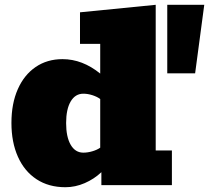

<svg xmlns="http://www.w3.org/2000/svg" viewBox="-20 -782 883 811"><path d="M256.3 8.8Q185.5 8.8 134.3 -24.9Q83 -58.6 55.7 -119.9Q28.3 -181.2 28.3 -262.7Q28.3 -344.7 55.2 -405.3Q82 -465.8 130.6 -499Q179.2 -532.2 244.1 -532.2Q328.1 -532.2 403.3 -471.2V-596.7H317.9V-730L637.7 -761.7V-146.5H706.1V0H408.2V-54.7Q377.9 -25.9 337.9 -8.5Q297.9 8.8 256.3 8.8ZM332 -137.2Q350.6 -137.2 370.4 -143.1Q390.1 -148.9 403.3 -158.2V-363.8Q390.1 -373.5 370.4 -379.9Q350.6 -386.2 332 -386.2Q297.9 -386.2 278.6 -353.5Q259.3 -320.8 259.3 -262.2Q259.3 -203.6 278.6 -170.4Q297.9 -137.2 332 -137.2ZM686.5 -472.2V-761.7H842.8L804.2 -472.2Z"/></svg>

Font: Bevan
Style: Regular
Weight: 400
Designer: Vernon Adams
Foundry: Vernon Adams
Version: Version 2.100; ttfautohint (v1.8.3)